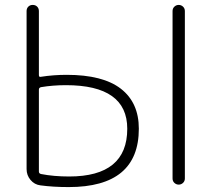

<svg xmlns="http://www.w3.org/2000/svg" viewBox="-20 -750 859 780"><path d="M681 -25V-705Q681 -716 688.5 -723Q696 -730 706 -730Q716 -730 723.5 -723Q731 -716 731 -705V-25Q731 -14 723.5 -7Q716 0 706 0Q696 0 688.5 -7Q681 -14 681 -25ZM138 -386V-53Q138 -45 147 -43Q198 -33 261 -33Q497 -33 497 -227Q497 -404 248 -404Q195 -404 147 -396Q138 -394 138 -386ZM144 3Q120 0 104 -19Q88 -38 88 -63V-705Q88 -716 95 -723Q102 -730 113 -730Q124 -730 131 -723Q138 -716 138 -705V-445Q138 -436 146 -438Q197 -446 251 -446Q398 -446 471 -389.5Q544 -333 544 -227Q544 10 259 10Q196 10 144 3Z"/></svg>

Font: Rounded Mplus 1c Light
Style: Regular
Weight: 300
Version: Version 1.059.20150529